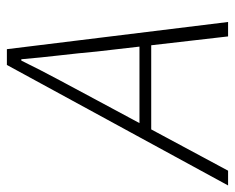

<svg xmlns="http://www.w3.org/2000/svg" viewBox="-128 -616 699 572"><g transform="rotate(-90 222.0 -329.5)"><path d="M-44 0 315 -659H362L443 0H400L355 -391Q350 -446 343.5 -502Q337 -558 332 -616H328Q299 -557 270 -503Q241 -449 210 -391L0 0ZM105 -229 115 -264H397L389 -229Z"/></g></svg>

Font: Source Sans 3 Light
Style: Italic
Weight: 300
Italic angle: -11°
Designer: Paul D. Hunt
Foundry: Adobe
Version: Version 3.046;hotconv 1.0.118;makeotfexe 2.5.65603